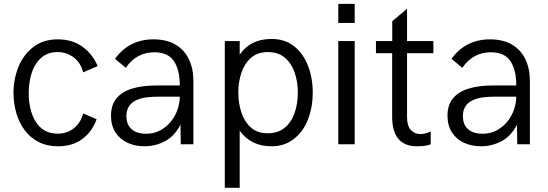

<svg xmlns="http://www.w3.org/2000/svg" viewBox="-20 -726 2756 966"><path d="M272 10Q216 10 174 -11.8Q132 -33.5 104 -71.2Q76 -109 62 -157.5Q48 -206 48 -259Q48 -327.5 72.5 -389Q97 -450.5 149.5 -491Q199.5 -528 271 -528Q343.5 -528 394.5 -491.2Q445.5 -454.5 471.5 -393.5L398.5 -362Q385.5 -411.5 350 -437.8Q314.5 -464 269.5 -464Q219 -464 186 -434Q152 -402 138.2 -355.2Q124.5 -308.5 124.5 -259Q124.5 -174.5 157 -118Q194.5 -53.5 269.5 -53.5Q317.5 -53.5 351.8 -80.8Q386 -108 398.5 -155.5L466 -126Q444 -64 394.5 -27Q345 10 272 10Z M707 10Q659.5 10 621.2 -7.8Q583 -25.5 560.8 -60Q538.5 -94.5 538.5 -144.5Q538.5 -198 566 -231.2Q593.5 -264.5 644.5 -280.2Q695.5 -296 767 -296H884.5Q884.5 -375.5 854.5 -419.2Q824.5 -463 757 -463Q666.5 -463 613 -385L558.5 -430Q630 -528 752 -528Q818 -528 862.8 -501.8Q907.5 -475.5 930.2 -428.2Q953 -381 953 -318.5V0H889.5L888 -99Q859 -41.5 810.5 -15.8Q762 10 707 10ZM714.5 -53Q754.5 -53 786 -70Q817.5 -87 839.5 -114.2Q861.5 -141.5 873 -174.5Q884.5 -207.5 884.5 -239.5H773Q691.5 -239.5 653.8 -215.5Q616 -191.5 616 -142Q616 -110.5 629 -91Q642 -71.5 664.2 -62.2Q686.5 -53 714.5 -53Z M1186 219H1111V-519.5H1186V-451Q1240 -530 1346 -530Q1413.5 -530 1459.5 -493.5Q1505.5 -457 1529.5 -395.5Q1553.5 -334 1553.5 -260Q1553.5 -188.5 1530.2 -126.8Q1507 -65 1458 -26.5Q1411 10 1346.5 10Q1242 10 1186 -68.5ZM1326.5 -55.5Q1378.5 -55.5 1412.2 -83.2Q1446 -111 1462.2 -157.8Q1478.5 -204.5 1478.5 -260Q1478.5 -313 1463 -359.5Q1447.5 -406 1414 -435Q1380.5 -464 1326.5 -464Q1276 -464 1243.2 -435.5Q1210.5 -407 1194.8 -360.5Q1179 -314 1179 -260Q1179 -207.5 1194.2 -160.8Q1209.5 -114 1242 -84.8Q1274.5 -55.5 1326.5 -55.5Z M1764.5 0H1682V-519.5H1764.5ZM1764.5 -610.5H1682V-706.5H1764.5Z M2078.5 10Q1953 10 1953 -139V-458.5H1871.5V-519.5H1953.5V-619.5L2028 -682V-519.5H2160.5V-458.5H2028V-136Q2028 -92.5 2047 -72Q2066 -51.5 2095 -51.5Q2120 -51.5 2147 -64.5V0Q2122.5 10 2078.5 10Z M2400 10Q2352.5 10 2314.2 -7.8Q2276 -25.5 2253.8 -60Q2231.5 -94.5 2231.5 -144.5Q2231.5 -198 2259 -231.2Q2286.5 -264.5 2337.5 -280.2Q2388.5 -296 2460 -296H2577.5Q2577.5 -375.5 2547.5 -419.2Q2517.5 -463 2450 -463Q2359.5 -463 2306 -385L2251.5 -430Q2323 -528 2445 -528Q2511 -528 2555.8 -501.8Q2600.5 -475.5 2623.2 -428.2Q2646 -381 2646 -318.5V0H2582.5L2581 -99Q2552 -41.5 2503.5 -15.8Q2455 10 2400 10ZM2407.5 -53Q2447.5 -53 2479 -70Q2510.5 -87 2532.5 -114.2Q2554.5 -141.5 2566 -174.5Q2577.5 -207.5 2577.5 -239.5H2466Q2384.5 -239.5 2346.8 -215.5Q2309 -191.5 2309 -142Q2309 -110.5 2322 -91Q2335 -71.5 2357.2 -62.2Q2379.5 -53 2407.5 -53Z"/></svg>

Font: Acari Sans
Style: Regular
Weight: 400
Designer: Alfredo Marco Pradil and Stefan Peev (font) & Cristiano Sobral (main changes)
Foundry: Alfredo Marco Pradil and Stefan Peev (font) & Cristiano Sobral (main changes)
Version: Version 1.063; ttfautohint (v1.8.3)